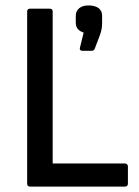

<svg xmlns="http://www.w3.org/2000/svg" viewBox="-20 -687 510 707"><path d="M283 -500H318C323 -500 327 -502 329 -508L348 -558C354 -574 356 -587 356 -604V-629C356 -652 340 -667 305 -667C277 -667 259 -652 259 -629V-605C259 -584 268 -574 288 -567L274 -510C273 -504 276 -500 283 -500ZM90 0H440C447 0 451 -4 451 -10V-75C451 -81 446 -85 440 -85H174V-645C174 -651 170 -655 164 -655H90C84 -655 80 -651 80 -645V-10C80 -4 84 0 90 0Z"/></svg>

Font: Sofia Sans Cond SemiBold
Style: Regular
Weight: 600
Width: 3
Designer: Botio Nikoltchev, Ani Petrova
Foundry: lettersoup
Version: Version 4.100